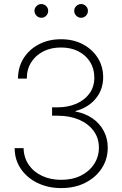

<svg xmlns="http://www.w3.org/2000/svg" viewBox="-20 -935 612 965"><path d="M288.1 10.3Q221.2 10.3 168.2 -15.6Q115.2 -41.5 84.5 -86.9Q53.7 -132.3 53.7 -190.4H98.6Q99.6 -143.6 124 -107.4Q148.4 -71.3 190.9 -51.3Q233.4 -31.2 287.6 -31.2Q344.2 -31.2 386.7 -52.5Q429.2 -73.7 453.1 -110.6Q477.1 -147.5 477.1 -192.9Q477.1 -241.2 450.4 -277.3Q423.8 -313.5 377 -333.5Q330.1 -353.5 268.6 -353.5H241.7V-395.5H268.6Q321.8 -395.5 363.8 -413.8Q405.8 -432.1 429.9 -465.6Q454.1 -499 454.1 -544.9Q454.1 -589.4 432.9 -623.5Q411.6 -657.7 374 -677Q336.4 -696.3 286.6 -696.3Q236.8 -696.3 198 -676.8Q159.2 -657.2 137 -622.1Q114.7 -586.9 114.7 -540H70.3Q70.8 -598.1 98.9 -642.6Q127 -687 175.8 -712.4Q224.6 -737.8 286.6 -737.8Q349.1 -737.8 396.7 -712.4Q444.3 -687 471.4 -644Q498.5 -601.1 498.5 -546.4Q498.5 -484.9 461.2 -439.5Q423.8 -394 359.4 -377V-374.5Q409.2 -365.2 445.6 -339.6Q481.9 -314 501.7 -276.4Q521.5 -238.8 521.5 -192.9Q521.5 -135.3 491.7 -89.4Q461.9 -43.5 409.2 -16.6Q356.4 10.3 288.1 10.3ZM387.7 -845.7Q373.5 -845.7 363.3 -856Q353 -866.2 353 -880.4Q353 -894.5 363.3 -904.5Q373.5 -914.6 387.7 -914.6Q401.9 -914.6 411.9 -904.5Q421.9 -894.5 421.9 -880.4Q421.9 -866.2 411.9 -856Q401.9 -845.7 387.7 -845.7ZM188 -845.7Q173.8 -845.7 163.6 -856Q153.3 -866.2 153.3 -880.4Q153.3 -894.5 163.6 -904.5Q173.8 -914.6 188 -914.6Q202.1 -914.6 212.2 -904.5Q222.2 -894.5 222.2 -880.4Q222.2 -866.2 212.2 -856Q202.1 -845.7 188 -845.7Z"/></svg>

Font: Inter 24pt ExtraLight
Style: Regular
Weight: 250
Designer: Rasmus Andersson
Foundry: rsms
Version: Version 4.001;git-66647c0bb